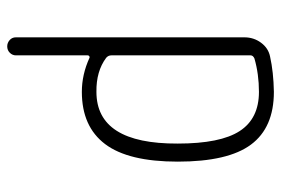

<svg xmlns="http://www.w3.org/2000/svg" viewBox="-145 -425 790 540"><g transform="rotate(90 250.0 -155.0)"><path d="M135.7 -464.8V-73.2Q135.7 -64.5 142.6 -58.6Q180.7 -30.3 238.3 -31.2Q384.8 -31.2 383.8 -259.8Q383.8 -379.9 348.6 -434.1Q313.5 -488.3 238.3 -488.3Q188.5 -488.3 144.5 -475.6Q135.7 -471.7 135.7 -464.8ZM110.4 219.7Q100.6 219.7 92.8 212.9Q85 206.1 85 195.3V-447.3Q85 -473.6 100.1 -494.1Q115.2 -514.6 138.7 -519.5Q182.6 -529.3 238.3 -530.3Q338.9 -530.3 386.7 -465.8Q434.6 -401.4 434.6 -259.8Q434.6 -121.1 385.3 -55.7Q335.9 9.8 238.3 9.8Q189.5 9.8 142.6 -11.7Q140.6 -12.7 138.2 -11.2Q135.7 -9.8 135.7 -6.8V195.3Q135.7 205.1 128.4 212.4Q121.1 219.7 110.4 219.7Z"/></g></svg>

Font: Rounded-X Mgen+ 1mn light
Style: Regular
Weight: 200
Designer: [Source Han Sans]
Ryoko NISHIZUKA  (kana & ideographs); Paul D. Hunt (Latin, Greek & Cyrillic); Wenlong ZHANG  (bopomofo
Version: Version 1.059.20150602